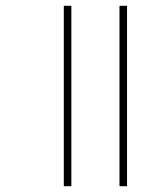

<svg xmlns="http://www.w3.org/2000/svg" viewBox="-20 -642 567 662"><path d="M392 0V-622H418V0ZM200 0V-622H226V0Z"/></svg>

Font: Noto Sans Bengali UI Thin
Style: Regular
Weight: 100
Designer: Jelle Bosma - Monotype Design Team
Foundry: Monotype Imaging Inc.
Version: Version 2.003; ttfautohint (v1.8.4.7-5d5b)